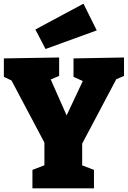

<svg xmlns="http://www.w3.org/2000/svg" viewBox="-20 -1022 694 1042"><path d="M156 0V-100L247 -135L221 -95V-281L238 -216L33 -603L68 -573L1 -605V-705L301 -710V-610L230 -580L245 -614L360 -354H322L440 -605L454 -571L379 -605V-705L653 -710V-610L584 -580L620 -609L412 -216L426 -281V-95L399 -135L490 -100V0ZM227 -756 172 -862 433 -1002 505 -857Z"/></svg>

Font: Bitter Thin Black
Style: Regular
Weight: 900
Version: Version 3.020